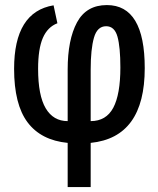

<svg xmlns="http://www.w3.org/2000/svg" viewBox="-20 -578 640 776"><path d="M253.5 -0.5Q146 -11 91.5 -83.5Q37 -156 37 -300Q37 -530 196.5 -556.5L212 -484Q172.5 -469 153.2 -424.8Q134 -380.5 134 -300Q134 -192 164.8 -140.2Q195.5 -88.5 253.5 -88.5V-297Q253.5 -417.5 291.2 -487.5Q329 -557.5 412 -557.5Q565 -557.5 565 -302.5Q565 -22.5 346.5 -0.5V178H253.5ZM466.5 -305.5Q466.5 -387.5 454.8 -429.8Q443 -472 409 -472Q373 -472 359.8 -425.8Q346.5 -379.5 346.5 -297V-88.5Q409 -88.5 437.8 -142.5Q466.5 -196.5 466.5 -305.5Z"/></svg>

Font: JuliaMono SemiBold
Style: Regular
Weight: 600
Monospace: yes
Designer: cormullion
Foundry: corm
Version: Version 0.055; ttfautohint (v1.8.4)